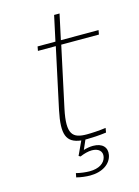

<svg xmlns="http://www.w3.org/2000/svg" viewBox="-123 -698 692 955"><g transform="rotate(-15 223.5 -221.0)"><path d="M257 -14C184 -14 155 -39 182 -166L249 -478H443L447 -500H253L281 -630H253L225 -500H133L129 -478H221L154 -166C129 -46 146 -1 222 8L189 79L198 84C219 75 241 69 260 69C293 69 315 87 308 117C301 147 271 167 223 167C205 167 177 164 154 158L150 179C173 185 200 188 220 188C284 188 328 157 336 113C343 75 319 49 271 49C255 49 238 52 222 57L243 9H252C274 9 315 7 351 2L355 -21C321 -16 280 -14 257 -14Z"/></g></svg>

Font: LT Wave Thin
Style: Italic
Weight: 100
Designer: Daniel Lyons
Version: Version 2.5 (Glyphs App)